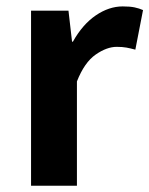

<svg xmlns="http://www.w3.org/2000/svg" viewBox="-20 -594 477 614"><path d="M79.3 0V-559.8H199L210.4 -460.8H213.2Q243.9 -515.8 286.2 -544.7Q328.5 -573.5 372.3 -573.5Q395.7 -573.5 410.4 -570.4Q425.2 -567.2 437.4 -561.8L412.8 -435.2Q397.4 -439.4 384.5 -441.8Q371.6 -444.2 353.3 -444.2Q321.4 -444.2 285.7 -419.3Q250 -394.4 226 -333.6V0Z"/></svg>

Font: Noto Sans TC
Style: Regular
Weight: 100
Designer: Ryoko NISHIZUKA 西塚涼子 (kana, bopomofo & ideographs); Paul D. Hunt (Latin, Greek & Cyrillic); Sandoll Communications 산돌커뮤니
Foundry: Adobe
Version: Version 2.004;hotconv 1.0.118;makeotfexe 2.5.65603